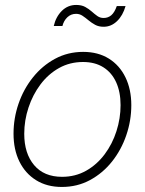

<svg xmlns="http://www.w3.org/2000/svg" viewBox="-20 -739 580 769"><path d="M227.5 9.8Q168 9.8 124.5 -17.3Q81.1 -44.4 57.6 -92.3Q34.2 -140.1 34.2 -203.6Q34.2 -265.1 54.2 -323.5Q74.2 -381.8 111.6 -428.7Q148.9 -475.6 200.2 -503.4Q251.5 -531.2 313 -531.2Q372.6 -531.2 415.8 -504.4Q459 -477.5 482.4 -429.4Q505.9 -381.3 505.9 -317.9Q505.9 -255.9 485.8 -197.3Q465.8 -138.7 428.7 -92Q391.6 -45.4 340.6 -17.8Q289.6 9.8 227.5 9.8ZM228.5 -30.8Q281.7 -30.8 325 -55.2Q368.2 -79.6 399.2 -121.1Q430.2 -162.6 446.5 -213.9Q462.9 -265.1 462.9 -317.9Q462.9 -370.6 445.3 -409.4Q427.7 -448.2 394 -469.5Q360.4 -490.7 312.5 -490.7Q259.8 -490.7 216.6 -466.6Q173.3 -442.4 142.3 -401.1Q111.3 -359.9 94.2 -308.3Q77.1 -256.8 77.1 -203.1Q77.1 -124.5 116.7 -77.6Q156.2 -30.8 228.5 -30.8ZM395 -631.8Q375.5 -631.8 361.1 -639.6Q346.7 -647.5 334.5 -657.7Q322.3 -668 310.5 -675.8Q298.8 -683.6 284.7 -683.6Q264.2 -683.6 249.8 -669.9Q235.4 -656.2 230 -634.8H195.3Q203.6 -671.4 227.5 -695.3Q251.5 -719.2 285.2 -719.2Q306.6 -719.2 321.3 -711.2Q335.9 -703.1 347.4 -692.9Q358.9 -682.6 369.9 -674.8Q380.9 -667 395 -667Q413.1 -667 426 -678.2Q439 -689.5 447.8 -714.8H482.9Q472.2 -676.8 448.7 -654.3Q425.3 -631.8 395 -631.8Z"/></svg>

Font: Inter 28pt ExtraLight
Style: Italic
Weight: 250
Italic angle: -9.3988°
Designer: Rasmus Andersson
Foundry: rsms
Version: Version 4.001;git-66647c0bb